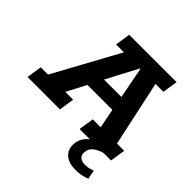

<svg xmlns="http://www.w3.org/2000/svg" viewBox="-226 -750 1100 1100"><g transform="rotate(45 323.5 -200.0)"><path d="M-30.7 0 -16.2 -92.6H42.7L260 -490.4H196.1L210.6 -583H594.3L579.8 -490.4H515.9L601.5 -92.6H660.3L645.8 0H391L405.6 -92.6H469.5L439.6 -244.5L476.8 -210.6H218.7L263.2 -246.7L182.7 -92.6H246.6L232.1 0ZM271.2 -264 254.9 -299.4H462.2L437.3 -264L394.2 -489.7H390ZM541.6 182.5Q484.3 182.5 455.9 157.1Q427.4 131.7 427.4 93.1Q427.4 42.6 464.3 8.7Q501.2 -25.2 554.8 -37.2L585.7 0Q553.2 8 528.6 27.4Q504.1 46.9 504.1 80Q504.1 101.3 518.8 112.3Q533.5 123.2 556.8 123.2Q573.5 123.2 587.2 120.2Q600.8 117.2 617.1 110.2L627.6 166Q603.2 175.3 582.3 178.9Q561.5 182.5 541.6 182.5Z"/></g></svg>

Font: Rokkitt SemiBold
Style: Italic
Weight: 600
Italic angle: -9°
Designer: Vernon Adams
Foundry: Vernon Adams
Version: Version 3.103